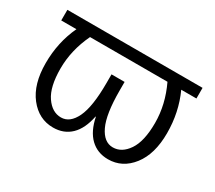

<svg xmlns="http://www.w3.org/2000/svg" viewBox="-104 -721 1044 931"><g transform="rotate(30 418.5 -255.5)"><path d="M40 -460V-519.5H796.9V-460H711.9Q757.8 -359.4 757.8 -242.7Q757.8 -126 705.1 -58.1Q652.3 9.8 572.3 9.8Q512.7 9.8 473.1 -28.3Q433.6 -66.4 418.9 -139.6H417Q402.3 -65.4 363.3 -27.8Q324.2 9.8 264.6 9.8Q184.6 9.8 131.3 -58.1Q78.1 -126 78.1 -243.2Q78.1 -360.4 125 -460ZM381.8 -306.6V-355.5H455.1V-306.6Q455.1 -174.8 484.4 -113.3Q513.7 -51.8 563.5 -51.8Q613.3 -51.8 647.9 -103Q682.6 -154.3 682.6 -256.8Q682.6 -359.4 634.8 -460H201.2Q153.3 -359.4 153.3 -256.8Q153.3 -154.3 188.5 -103Q223.6 -51.8 273.4 -51.8Q323.2 -51.8 352.5 -113.3Q381.8 -174.8 381.8 -306.6Z"/></g></svg>

Font: GenEi M Gothic v2 Regular
Style: Regular
Weight: 400
Version: Version 2.0